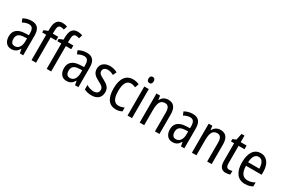

<svg xmlns="http://www.w3.org/2000/svg" viewBox="93 -1914 4508 3073"><g transform="rotate(30 2347.5 -377.5)"><path d="M236 -546C179 -546 126 -531 83 -505L109 -443C149 -465 187 -478 225 -478C282 -478 309 -443 309 -359V-324L239 -321C107 -316 38 -256 38 -150C38 -58 85 10 172 10C239 10 279 -18 312 -75H315L329 0H391V-363C391 -483 345 -546 236 -546ZM252 -262 309 -265V-213C309 -113 264 -58 198 -58C152 -58 123 -87 123 -151C123 -220 160 -258 252 -262Z M728 -469V-537H628V-573C628 -662 644 -694 689 -694C709 -694 729 -689 748 -682L769 -748C742 -759 715 -765 682 -765C583 -765 545 -699 545 -571V-540L471 -511V-469H545V0H628V-469Z M1008 -469V-537H908V-573C908 -662 924 -694 969 -694C989 -694 1009 -689 1028 -682L1049 -748C1022 -759 995 -765 962 -765C863 -765 825 -699 825 -571V-540L751 -511V-469H825V0H908V-469Z M1256 -546C1199 -546 1146 -531 1103 -505L1129 -443C1169 -465 1207 -478 1245 -478C1302 -478 1329 -443 1329 -359V-324L1259 -321C1127 -316 1058 -256 1058 -150C1058 -58 1105 10 1192 10C1259 10 1299 -18 1332 -75H1335L1349 0H1411V-363C1411 -483 1365 -546 1256 -546ZM1272 -262 1329 -265V-213C1329 -113 1284 -58 1218 -58C1172 -58 1143 -87 1143 -151C1143 -220 1180 -258 1272 -262Z M1825 -145C1825 -228 1776 -266 1699 -307C1624 -345 1598 -365 1598 -408C1598 -450 1630 -477 1683 -477C1721 -477 1758 -464 1791 -445L1821 -511C1780 -534 1735 -547 1684 -547C1585 -547 1518 -492 1518 -405C1518 -321 1569 -283 1647 -243C1720 -207 1744 -182 1744 -141C1744 -92 1713 -62 1653 -62C1603 -62 1552 -81 1519 -104V-21C1552 -3 1597 10 1655 10C1761 10 1825 -45 1825 -145Z M2106 10C2145 10 2186 0 2216 -18V-89C2184 -73 2149 -63 2112 -63C2033 -63 1993 -131 1993 -266C1993 -403 2033 -473 2113 -473C2140 -473 2171 -464 2198 -452L2223 -521C2194 -537 2155 -547 2109 -547C1980 -547 1908 -448 1908 -265C1908 -80 1980 10 2106 10Z M2362 -738C2332 -738 2313 -719 2313 -681C2313 -644 2332 -624 2362 -624C2391 -624 2409 -644 2409 -681C2409 -719 2392 -738 2362 -738ZM2402 -537H2319V0H2402Z M2759 -547C2703 -547 2653 -518 2626 -464H2621L2611 -537H2544V0H2627V-279C2627 -413 2658 -474 2743 -474C2801 -474 2826 -431 2826 -347V0H2909V-360C2909 -488 2858 -547 2759 -547Z M3214 -546C3157 -546 3104 -531 3061 -505L3087 -443C3127 -465 3165 -478 3203 -478C3260 -478 3287 -443 3287 -359V-324L3217 -321C3085 -316 3016 -256 3016 -150C3016 -58 3063 10 3150 10C3217 10 3257 -18 3290 -75H3293L3307 0H3369V-363C3369 -483 3323 -546 3214 -546ZM3230 -262 3287 -265V-213C3287 -113 3242 -58 3176 -58C3130 -58 3101 -87 3101 -151C3101 -220 3138 -258 3230 -262Z M3724 -547C3668 -547 3618 -518 3591 -464H3586L3576 -537H3509V0H3592V-279C3592 -413 3623 -474 3708 -474C3766 -474 3791 -431 3791 -347V0H3874V-360C3874 -488 3823 -547 3724 -547Z M4160 -62C4118 -62 4101 -90 4101 -148V-469H4210V-537H4101V-658H4047L4021 -538L3960 -512V-469H4018V-140C4018 -34 4062 10 4137 10C4167 10 4196 4 4216 -6V-72C4200 -66 4179 -62 4160 -62Z M4471 -546C4349 -546 4280 -445 4280 -265C4280 -102 4348 10 4490 10C4544 10 4587 -1 4630 -24V-98C4586 -72 4545 -61 4498 -61C4410 -61 4365 -125 4363 -252H4652V-308C4652 -444 4589 -546 4471 -546ZM4471 -478C4540 -478 4570 -407 4571 -318H4364C4370 -425 4407 -478 4471 -478Z"/></g></svg>

Font: Noto Sans Gurmukhi UI Condensed
Style: Regular
Weight: 400
Width: 3
Designer: Jelle Bosma - Monotype Design Team
Foundry: Monotype Imaging Inc.
Version: Version 2.004